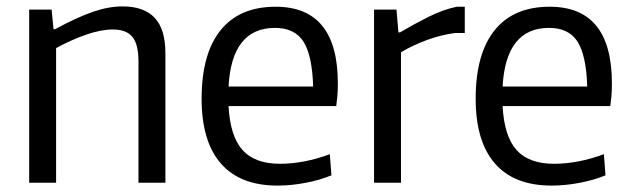

<svg xmlns="http://www.w3.org/2000/svg" viewBox="-20 -570 1971 599"><path d="M71 -540H141L147 -479H152Q187 -498 216.5 -511.5Q246 -525 271 -533.5Q296 -542 318.5 -546Q341 -550 363 -550Q429 -550 462.5 -514.5Q496 -479 496 -404V0H412V-378Q412 -432 393 -455Q374 -478 332 -478Q296 -478 250.5 -462.5Q205 -447 155 -420V0H71Z M846 9Q729 9 669 -60Q609 -129 609 -262Q609 -402 668 -475.5Q727 -549 840 -549Q1034 -549 1034 -310Q1034 -287 1032.5 -270Q1031 -253 1029 -239H693Q698 -145 736.5 -102Q775 -59 854 -59Q890 -59 929.5 -66.5Q969 -74 1009 -89L1014 -23Q978 -8 933 0.5Q888 9 846 9ZM838 -483Q703 -483 693 -300H957Q954 -398 926.5 -440.5Q899 -483 838 -483Z M1147 -540H1217L1223 -469H1228Q1272 -495 1317 -517.5Q1362 -540 1405 -549H1430V-467H1399Q1355 -461 1311.5 -445Q1268 -429 1231 -407V0H1147Z M1701 9Q1584 9 1524 -60Q1464 -129 1464 -262Q1464 -402 1523 -475.5Q1582 -549 1695 -549Q1889 -549 1889 -310Q1889 -287 1887.5 -270Q1886 -253 1884 -239H1548Q1553 -145 1591.5 -102Q1630 -59 1709 -59Q1745 -59 1784.5 -66.5Q1824 -74 1864 -89L1869 -23Q1833 -8 1788 0.5Q1743 9 1701 9ZM1693 -483Q1558 -483 1548 -300H1812Q1809 -398 1781.5 -440.5Q1754 -483 1693 -483Z"/></svg>

Font: Encode Sans Narrow
Style: Regular
Weight: 400
Designer: Pablo Impallari, Andres Torresi
Foundry: Pablo Impallari, Andres Torresi
Version: Version 1.000; ttfautohint (v1.00) -l 8 -r 50 -G 200 -x 14 -